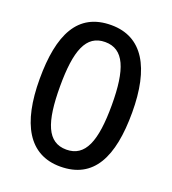

<svg xmlns="http://www.w3.org/2000/svg" viewBox="-134 -826 840 938"><g transform="rotate(20 286.0 -357.5)"><path d="M526 -358C526 -590 448 -725 285 -725C111 -725 45 -589 45 -358C45 -127 121 10 285 10C459 10 526 -127 526 -358ZM151 -358C151 -544 186 -637 285 -637C383 -637 420 -544 420 -358C420 -170 383 -78 285 -78C186 -78 151 -171 151 -358Z"/></g></svg>

Font: Noto Sans Medefaidrin Medium
Style: Regular
Weight: 500
Designer: Dalton Maag Ltd
Foundry: Dalton Maag Ltd
Version: Version 1.002